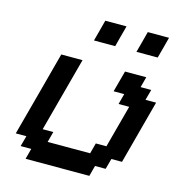

<svg xmlns="http://www.w3.org/2000/svg" viewBox="-125 -983 1009 1091"><g transform="rotate(15 379.5 -437.5)"><path d="M125 0H500L516.6 -62.5H579.1L596.2 -125H658.7Q675.3 -187.5 708.7 -312.5Q742.2 -437.5 758.8 -500H696.3L713.4 -562.5H650.9L667.5 -625H542.5Q537.1 -604 525.6 -562.3Q514.2 -520.5 508.8 -500H571.3L554.7 -437.5H617.2Q606 -396 583.7 -312.5Q561.5 -229 550.3 -187.5H487.8L471.2 -125H221.2L237.8 -187.5H175.3L292.5 -625H167.5Q145.5 -542 100.8 -375Q56.2 -208 33.7 -125H96.2L79.1 -62.5H141.6ZM576.2 -750H701.2Q707 -771 718 -812.5Q729 -854 734.4 -875H609.4Q604 -854 593 -812.5Q582 -771 576.2 -750ZM326.2 -750H451.2Q456.5 -771 467.5 -812.5Q478.5 -854 484.4 -875H359.4Q354 -854 343 -812.5Q332 -771 326.2 -750Z"/></g></svg>

Font: Faithful 32x
Style: Oblique
Weight: 400
Foundry: Faithful Resource Pack
Version: Version 1.0; January 27, 2023